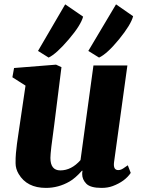

<svg xmlns="http://www.w3.org/2000/svg" viewBox="-20 -871 663 900"><path d="M67.4 -55.7Q53.2 -79.6 53 -105.7Q52.7 -131.8 54.7 -153.1Q56.6 -174.3 59.6 -197.5Q62.5 -220.7 66.4 -244.6L99.6 -469.7L38.1 -508.8L45.9 -552.2L242.7 -567.9L268.1 -556.2L234.4 -287.6Q216.3 -159.2 216.3 -130.9Q216.3 -72.3 262.7 -72.3Q314.9 -72.3 357.4 -120.6L418 -564H577.1L514.6 -110.8Q509.8 -73.7 534.2 -73.7Q545.9 -73.7 557.6 -81.5L579.1 -96.2L592.8 -60.5Q565.9 -20.5 508.8 1Q485.4 9.8 456.1 9.8Q403.8 9.8 384.5 -10Q365.2 -29.8 365.2 -55.2Q365.2 -62.5 366.7 -69.8L364.7 -71.3Q332.5 -35.2 305.7 -20Q253.9 9.8 195.3 9.8Q106 9.8 67.4 -55.7ZM394 -632.3 523.9 -850.6 604 -794.9Q593.8 -755.4 538.6 -687.5Q481.9 -618.2 444.3 -601.1ZM158.2 -632.3 285.6 -850.6 369.6 -793Q358.9 -752.9 302.7 -687Q244.6 -618.7 208 -601.1Z"/></svg>

Font: Merriweather
Style: Heavy Italic
Weight: 900
Italic angle: -7°
Designer: Eben Sorkin
Foundry: Eben Sorkin
Version: Version 1.001